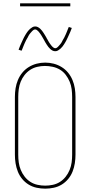

<svg xmlns="http://www.w3.org/2000/svg" viewBox="-20 -1119 540 1147"><path d="M250 8Q224 8 198.5 2.5Q173 -3 151 -16.5Q129 -30 112.5 -50Q96 -70 86.5 -94Q77 -118 73 -143.5Q69 -169 69 -195V-540Q69 -566 73 -591.5Q77 -617 87 -641Q97 -665 113.5 -685Q130 -705 152 -718.5Q174 -732 199 -738.5Q224 -745 250 -745Q276 -745 301 -738.5Q326 -732 348 -718.5Q370 -705 386.5 -685Q403 -665 413 -641Q423 -617 427 -591.5Q431 -566 431 -540V-195Q431 -169 427 -143.5Q423 -118 413.5 -94Q404 -70 387.5 -50Q371 -30 349 -16.5Q327 -3 301.5 2.5Q276 8 250 8ZM250 -10Q273 -10 296 -15Q319 -20 338.5 -32.5Q358 -45 372.5 -63.5Q387 -82 396 -104Q405 -126 408 -149Q411 -172 411 -195V-540Q411 -563 408 -586.5Q405 -610 396 -631.5Q387 -653 372.5 -672Q358 -691 338 -703Q318 -715 294.5 -720Q271 -725 248 -725Q225 -725 202 -719.5Q179 -714 160 -701.5Q141 -689 126.5 -670.5Q112 -652 103.5 -630.5Q95 -609 92 -586Q89 -563 89 -540V-195Q89 -172 92 -149Q95 -126 104 -104Q113 -82 127.5 -63.5Q142 -45 161.5 -32.5Q181 -20 204 -15Q227 -10 250 -10ZM310 -813Q301 -813 293.5 -817Q286 -821 280 -826.5Q274 -832 269 -838.5Q264 -845 259.5 -852Q255 -859 250.5 -866.5Q246 -874 242 -882Q239 -887 236.5 -891.5Q234 -896 231 -901Q228 -906 225.5 -910Q223 -914 220 -918Q217 -922 214 -926Q211 -930 207.5 -933.5Q204 -937 199.5 -940Q195 -943 190 -943Q185 -943 181 -940.5Q177 -938 174 -935Q171 -932 168 -928.5Q165 -925 161 -920.5Q157 -916 155.5 -913.5Q154 -911 152 -908Q150 -905 148.5 -901.5Q147 -898 145 -894.5Q143 -891 140.5 -887Q138 -883 136 -879Q134 -875 132 -870.5Q130 -866 127.5 -861Q125 -856 123 -850.5Q121 -845 118.5 -839.5Q116 -834 114 -828Q112 -822 109 -816L91 -822Q95 -834 99.5 -844Q104 -854 108 -863Q112 -872 116 -880.5Q120 -889 123.5 -896Q127 -903 131 -909.5Q135 -916 138.5 -921.5Q142 -927 147.5 -934Q153 -941 159.5 -946.5Q166 -952 173.5 -956.5Q181 -961 190 -961Q199 -961 206.5 -957Q214 -953 220 -947.5Q226 -942 231 -935.5Q236 -929 240.5 -922Q245 -915 249.5 -907.5Q254 -900 258 -893V-892Q261 -888 263.5 -883Q266 -878 269 -873Q272 -868 274.5 -864Q277 -860 280 -856Q283 -852 286 -848Q289 -844 292.5 -840.5Q296 -837 300.5 -834Q305 -831 310 -831Q315 -831 319 -833.5Q323 -836 326 -839Q329 -842 332 -845.5Q335 -849 339 -853.5Q343 -858 344.5 -860.5Q346 -863 348 -866Q350 -869 351.5 -872.5Q353 -876 355 -879.5Q357 -883 359.5 -887Q362 -891 364 -895Q366 -899 368 -903.5Q370 -908 372.5 -913Q375 -918 377 -923.5Q379 -929 381.5 -934.5Q384 -940 386 -946Q388 -952 391 -958L409 -952Q405 -940 400.5 -930Q396 -920 392 -911Q388 -902 384 -893.5Q380 -885 376.5 -878Q373 -871 369 -864.5Q365 -858 361.5 -852.5Q358 -847 352.5 -840Q347 -833 340.5 -827.5Q334 -822 326.5 -817.5Q319 -813 310 -813ZM100 -1081V-1099H400V-1081Z"/></svg>

Font: Iosevka Slab Thin
Style: Regular
Weight: 100
Monospace: yes
Designer: Belleve Invis
Foundry: Belleve Invis
Version: Version 11.1.0; ttfautohint (v1.8.3)